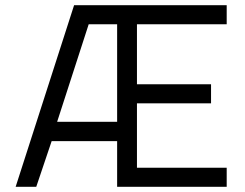

<svg xmlns="http://www.w3.org/2000/svg" viewBox="-20 -716 938 736"><path d="M429 0V-175H178L119 0H40L264 -696H849V-623H505V-393H789V-320H505V-73H849V0ZM320 -623 199 -249H429V-623Z"/></svg>

Font: TypoPRO Titillium Text
Style: 400 wt
Weight: 400
Designer: Accademia di Belle Arti di Urbino and others
Foundry: Accademia di Belle Arti di Urbino and others.
Version: Version 25.000